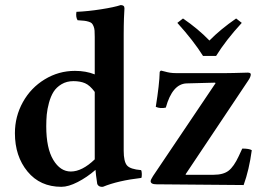

<svg xmlns="http://www.w3.org/2000/svg" viewBox="-20 -718 1025 748"><path d="M349.1 -97.2V-359.9Q330.1 -385.7 311.3 -393.8Q292.5 -401.9 266.1 -401.9Q239.7 -401.9 219.7 -389.9Q199.7 -377.9 188.7 -360.4Q177.7 -342.8 170.9 -317.9Q164.1 -293 162.1 -271.5Q160.2 -250 160.2 -226.1Q160.2 -140.6 187.5 -95.2Q214.8 -49.8 255.9 -49.8Q299.8 -49.8 349.1 -97.2ZM349.1 -428.2V-574.2Q349.1 -589.4 348.4 -598.6Q347.7 -607.9 344.5 -615.7Q341.3 -623.5 337.6 -627.2Q334 -630.9 325.4 -633.5Q316.9 -636.2 307.6 -637.2Q298.3 -638.2 282.2 -639.2Q274.4 -651.9 277.8 -671.9Q323.2 -673.8 374.3 -681.9Q425.3 -689.9 450.2 -698.2Q464.8 -698.2 464.8 -686Q464.8 -685.1 464.6 -680.2Q464.4 -675.3 463.9 -666.5Q463.4 -657.7 462.9 -646.2Q462.4 -634.8 462.2 -617.9Q461.9 -601.1 461.9 -583V-130.9Q461.9 -88.9 474.6 -73.7Q487.3 -58.6 529.8 -55.2Q532.2 -51.3 532.5 -40.3Q532.7 -29.3 530.8 -24.9Q439 -14.2 380.9 9.8Q364.3 11.2 358.9 -1Q353 -39.6 352.1 -56.2Q318.8 -27.3 282.7 -8.8Q246.6 9.8 219.2 9.8Q136.2 9.8 87.2 -49.8Q38.1 -109.4 38.1 -199.2Q38.1 -264.2 69.1 -320.1Q100.1 -376 154.3 -408.9Q208.5 -441.9 272 -441.9Q314.9 -441.9 349.1 -428.2ZM607.9 -442.9Q613.3 -441.9 622.6 -439.2Q631.8 -436.5 642.3 -434.8Q652.8 -433.1 667 -433.1H856.9Q869.6 -433.1 890.4 -433.6Q911.1 -434.1 927.2 -434.6Q943.4 -435.1 944.8 -435.1Q957 -435.1 957 -428.2Q957 -418.5 946.8 -403.8L703.1 -39.1L704.1 -37.1H812Q850.1 -37.1 870.6 -53Q891.1 -68.8 910.2 -109.9L923.8 -139.2Q951.2 -139.2 960.9 -132.8Q950.7 -56.6 929.2 2.9L589.8 0Q566.9 0 566.9 -12.2Q566.9 -17.6 576.2 -32.2L819.8 -394L817.9 -396L707 -393.1Q651.4 -391.1 626 -298.8Q605 -293.9 586.9 -301.8Q601.1 -390.1 602.1 -437Q602.1 -438.5 604.2 -440.7Q606.4 -442.9 607.9 -442.9ZM821.8 -500H771Q734.4 -558.6 670.9 -628.9L692.9 -646Q751.5 -606 795.9 -560.1Q838.4 -603.5 899.9 -646L921.9 -628.9Q859.9 -561.5 821.8 -500Z"/></svg>

Font: Common Serif SemiBold
Style: Regular
Weight: 600
Designer: Philipp H. Poll, Khaled Hosny
Foundry: Stefan Peev, Context Ltd.
Version: Version 1.026